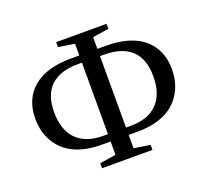

<svg xmlns="http://www.w3.org/2000/svg" viewBox="-114 -796 1018 937"><g transform="rotate(-20 395.0 -327.5)"><path d="M441.9 -39.1 525.9 -25.9V0H264.2V-25.9L348.1 -39.1V-108.4H300.8Q221.7 -108.4 164.1 -134.3Q106.4 -160.2 73.5 -213.4Q40.5 -266.6 40.5 -337.9Q40.5 -439.5 108.4 -497.3Q176.3 -555.2 306.2 -555.2H348.1V-616.2L264.2 -628.9V-654.8H525.9V-628.9L441.9 -616.2V-555.2H484.4Q614.7 -555.2 682.4 -497.1Q750 -439 750 -337.9Q750 -266.6 717 -213.4Q684.1 -160.2 626.2 -134.3Q568.4 -108.4 489.7 -108.4H441.9ZM465.8 -146.5Q557.1 -146.5 605 -195.3Q652.8 -244.1 652.8 -336.9Q652.8 -427.2 604.5 -472.4Q556.2 -517.6 462.4 -517.6H441.9V-146.5ZM137.7 -336.9Q137.7 -244.6 185.3 -195.6Q232.9 -146.5 324.7 -146.5H348.1V-517.6H328.1Q234.4 -517.6 186 -472.4Q137.7 -427.2 137.7 -336.9Z"/></g></svg>

Font: Liberation Serif
Style: Regular
Weight: 400
Designer: Steve Matteson
Foundry: Ascender Corporation
Version: Version 2.1.5